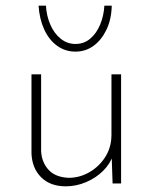

<svg xmlns="http://www.w3.org/2000/svg" viewBox="-20 -647 538 677"><path d="M212 10Q157 10 125 -22Q93 -54 91 -106V-385H125V-114Q127 -75 151 -48.5Q175 -22 222 -20Q261 -20 295.5 -40Q330 -60 351.5 -94Q373 -128 373 -172V-385H407V0H377L373 -120L379 -101Q369 -70 344 -45Q319 -20 284 -5Q249 10 212 10ZM246 -465Q210 -465 181.5 -485.5Q153 -506 136 -543Q119 -580 116 -627H142Q144 -591 157.5 -560Q171 -529 194 -510.5Q217 -492 246 -492Q276 -492 298 -510.5Q320 -529 333 -560Q346 -591 348 -627H374Q373 -579 355.5 -542.5Q338 -506 310 -485.5Q282 -465 246 -465Z"/></svg>

Font: Josefin Sans ExtraLight
Style: Regular
Weight: 250
Designer: Santiago Orozco
Foundry: Typemade
Version: Version 2.000